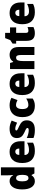

<svg xmlns="http://www.w3.org/2000/svg" viewBox="1752 -2552 810 4355"><g transform="rotate(-90 2157.5 -375.0)"><path d="M223 10Q140 10 89 -64.5Q38 -139 38 -277Q38 -415 89.5 -489Q141 -563 226 -563Q275 -563 307 -541.5Q339 -520 361 -482H366Q363 -509 360.5 -542Q358 -575 358 -603V-760H539V0H400L366 -64H358Q336 -31 305 -10.5Q274 10 223 10ZM292 -135Q333 -135 350 -165.5Q367 -196 368 -261V-282Q368 -348 351.5 -381.5Q335 -415 291 -415Q259 -415 240 -380.5Q221 -346 221 -276Q221 -203 240.5 -169Q260 -135 292 -135Z M889 -563Q1001 -563 1066 -499Q1131 -435 1131 -310V-225H818Q819 -177 846.5 -150Q874 -123 929 -123Q976 -123 1015.5 -133.5Q1055 -144 1098 -166V-31Q1059 -10 1014 0Q969 10 906 10Q782 10 709.5 -59.5Q637 -129 637 -273Q637 -419 705 -491Q773 -563 889 -563ZM895 -434Q864 -434 843.5 -413Q823 -392 820 -343H966Q966 -385 947 -409.5Q928 -434 895 -434Z M1605 -170Q1605 -87 1553 -38.5Q1501 10 1388 10Q1336 10 1292 3.5Q1248 -3 1204 -21V-174Q1248 -152 1295.5 -140.5Q1343 -129 1377 -129Q1432 -129 1432 -158Q1432 -169 1424 -178Q1416 -187 1393.5 -198.5Q1371 -210 1327 -229Q1265 -257 1234 -296Q1203 -335 1203 -400Q1203 -480 1259.5 -521.5Q1316 -563 1413 -563Q1464 -563 1508.5 -551Q1553 -539 1600 -516L1552 -393Q1517 -411 1480.5 -422.5Q1444 -434 1417 -434Q1375 -434 1375 -410Q1375 -400 1382.5 -392.5Q1390 -385 1411 -374.5Q1432 -364 1474 -345Q1538 -316 1571.5 -277.5Q1605 -239 1605 -170Z M1935 10Q1814 10 1746 -58.5Q1678 -127 1678 -274Q1678 -414 1750 -488.5Q1822 -563 1945 -563Q1994 -563 2036.5 -552Q2079 -541 2116 -521L2065 -384Q2034 -400 2006 -408.5Q1978 -417 1949 -417Q1910 -417 1885.5 -381Q1861 -345 1861 -275Q1861 -202 1885.5 -169.5Q1910 -137 1951 -137Q2027 -137 2099 -186V-39Q2066 -16 2026 -3Q1986 10 1935 10Z M2430 -563Q2542 -563 2607 -499Q2672 -435 2672 -310V-225H2359Q2360 -177 2387.5 -150Q2415 -123 2470 -123Q2517 -123 2556.5 -133.5Q2596 -144 2639 -166V-31Q2600 -10 2555 0Q2510 10 2447 10Q2323 10 2250.5 -59.5Q2178 -129 2178 -273Q2178 -419 2246 -491Q2314 -563 2430 -563ZM2436 -434Q2405 -434 2384.5 -413Q2364 -392 2361 -343H2507Q2507 -385 2488 -409.5Q2469 -434 2436 -434Z M3089 -563Q3170 -563 3219 -513Q3268 -463 3268 -360V0H3087V-304Q3087 -359 3074 -387Q3061 -415 3027 -415Q2981 -415 2965 -374Q2949 -333 2949 -246V0H2768V-553H2906L2929 -482H2937Q2960 -521 2998 -542Q3036 -563 3089 -563Z M3637 -137Q3658 -137 3678.5 -142Q3699 -147 3721 -156V-21Q3691 -7 3658 1.5Q3625 10 3579 10Q3497 10 3452.5 -32.5Q3408 -75 3408 -182V-414H3345V-495L3425 -548L3470 -664H3589V-553H3713V-414H3589V-191Q3589 -137 3637 -137Z M4037 -563Q4149 -563 4214 -499Q4279 -435 4279 -310V-225H3966Q3967 -177 3994.5 -150Q4022 -123 4077 -123Q4124 -123 4163.5 -133.5Q4203 -144 4246 -166V-31Q4207 -10 4162 0Q4117 10 4054 10Q3930 10 3857.5 -59.5Q3785 -129 3785 -273Q3785 -419 3853 -491Q3921 -563 4037 -563ZM4043 -434Q4012 -434 3991.5 -413Q3971 -392 3968 -343H4114Q4114 -385 4095 -409.5Q4076 -434 4043 -434Z"/></g></svg>

Font: Noto Sans Khmer UI SemiCondensed Black
Style: Regular
Weight: 900
Width: 4
Designer: Danh Hong and the Monotype Design Team
Foundry: Monotype Imaging Inc.
Version: Version 2.002; ttfautohint (v1.8.4.7-5d5b)